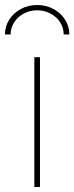

<svg xmlns="http://www.w3.org/2000/svg" viewBox="-71 -743 296 763"><path d="M65.4 -515.6H87.9V0H65.4ZM204.6 -606H182.1Q182.1 -632.3 168 -654.3Q153.8 -676.3 129.6 -689.2Q105.5 -702.1 76.7 -702.1Q47.9 -702.1 23.7 -689.2Q-0.5 -676.3 -14.6 -654.3Q-28.8 -632.3 -28.8 -606H-51.3Q-51.3 -638.2 -34.2 -665Q-17.1 -691.9 12.2 -707.5Q41.5 -723.1 76.7 -723.1Q111.8 -723.1 141.1 -707.5Q170.4 -691.9 187.5 -665Q204.6 -638.2 204.6 -606Z"/></svg>

Font: Intratopia Thin
Style: Regular
Weight: 100
Designer: Rasmus Andersson
Foundry: rsms
Version: Version 3.000;Glyphs 3.2.3 (3260)